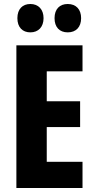

<svg xmlns="http://www.w3.org/2000/svg" viewBox="-20 -941 474 961"><path d="M67 -850C67 -804 93 -779 132 -779C172 -779 198 -806 198 -850C198 -894 172 -921 132 -921C93 -921 67 -896 67 -850ZM253 -850C253 -805 278 -779 319 -779C361 -779 386 -806 386 -850C386 -894 361 -921 319 -921C279 -921 253 -896 253 -850ZM393 0V-131H214V-305H381V-434H214V-584H393V-714H62V0Z"/></svg>

Font: Noto Sans Devanagari ExtraCondensed ExtraBold
Style: Regular
Weight: 800
Width: 2
Designer: Jelle Bosma - Monotype Design Team
Foundry: Monotype Imaging Inc.
Version: Version 2.004